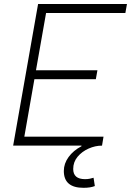

<svg xmlns="http://www.w3.org/2000/svg" viewBox="-20 -713 642 940"><path d="M388.7 206.5Q292.5 206.5 292.5 124Q292.5 87.9 315.7 55.9Q338.9 23.9 378.9 2.9V0H44.4L158.7 -649.4L166.5 -693.4H601.6L593.8 -649.4H205.6L156.2 -369.1H457L449.2 -325.2H148.4L99.1 -43.9H486.8L479.5 0H479Q446.3 0 413.8 14.4Q381.3 28.8 359.9 54.4Q338.4 80.1 338.4 114.3Q338.4 164.1 396.5 164.1Q409.2 164.1 419.9 161.9Q430.7 159.7 438 157.2L444.3 197.8Q423.3 206.5 388.7 206.5Z"/></svg>

Font: Cascadia Code NF ExtraLight
Style: Italic
Weight: 200
Italic angle: -10°
Monospace: yes
Designer: Aaron Bell
Foundry: Saja Typeworks
Version: Version 2404.023; ttfautohint (v1.8.4)